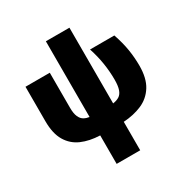

<svg xmlns="http://www.w3.org/2000/svg" viewBox="-219 -937 1308 1355"><g transform="rotate(-30 435.0 -259.5)"><path d="M534 -142Q564 -146 585 -159Q606 -172 616.5 -201.5Q627 -231 627 -283Q627 -348 616.5 -415.5Q606 -483 583 -553H781Q807 -477 817.5 -411.5Q828 -346 828 -280Q828 -178 789 -116Q750 -54 683.5 -25.5Q617 3 534 8V240H342V8Q257 5 193 -23Q129 -51 93 -111.5Q57 -172 57 -272V-553H255V-267Q255 -220 267 -193.5Q279 -167 299 -156Q319 -145 342 -142V-759H534Z"/></g></svg>

Font: Noto Sans Display Black
Style: Regular
Weight: 900
Designer: Monotype Design Team
Foundry: Monotype Imaging Inc.
Version: Version 2.003